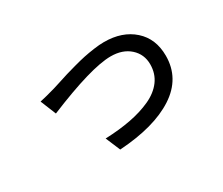

<svg xmlns="http://www.w3.org/2000/svg" viewBox="-94 -736 1164 1000"><g transform="rotate(-30 488.5 -236.5)"><path d="M152.3 -396.5Q189.5 -404.3 247.1 -420.9Q252 -421.9 287.6 -433.6Q323.2 -445.3 342.8 -451.2Q362.3 -457 401.4 -467.8Q440.4 -478.5 468.3 -484.4Q496.1 -490.2 530.8 -495.1Q565.4 -500 592.8 -500Q702.1 -500 769.5 -439.9Q836.9 -379.9 836.9 -277.3Q836.9 -141.6 717.8 -64Q598.6 13.7 386.7 27.3L349.6 -60.5Q433.6 -63.5 502.4 -76.7Q571.3 -89.8 627 -115.2Q682.6 -140.6 713.4 -182.1Q744.1 -223.6 744.1 -279.3Q744.1 -339.8 700.7 -378.9Q657.2 -418 585.9 -418Q468.8 -418 190.4 -302.7Z"/></g></svg>

Font: Min Sans Medium
Style: Regular
Weight: 500
Designer: Jinseong-Kim, NotoSansCJK, Nunito
Foundry: Jinseong-Kim
Version: Version 1.400;Glyphs 3.1.2 (3151)